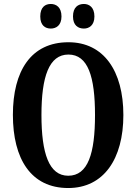

<svg xmlns="http://www.w3.org/2000/svg" viewBox="-20 -938 687 968"><path d="M403 -794C429 -794 456 -810 456 -855C456 -902 429 -918 403 -918C374 -918 348 -902 348 -855C348 -810 374 -794 403 -794ZM236 -794C263 -794 290 -810 290 -855C290 -902 263 -918 236 -918C208 -918 183 -902 183 -855C183 -810 208 -794 236 -794ZM324 10C503 10 602 -137 602 -358C602 -580 503 -725 325 -725C136 -725 45 -580 45 -359C45 -137 136 10 324 10ZM324 -52C227 -52 189 -165 189 -358C189 -551 227 -663 325 -663C424 -663 459 -551 459 -358C459 -165 424 -52 324 -52Z"/></svg>

Font: Noto Serif Myanmar ExtraCondensed
Style: Bold
Weight: 700
Width: 2
Designer: Ben Mitchell and the Monotype Design Team
Foundry: Monotype Imaging Inc.
Version: Version 2.106